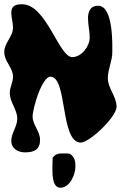

<svg xmlns="http://www.w3.org/2000/svg" viewBox="-47 -634 567 901"><path d="M6 27C6 64 38 81 70 81C114 81 141 68 141 22C141 -18 106 -48 106 -87C106 -124 149 -274 190 -274C270 -274 235 35 332 35C373 35 500 -85 500 -133C500 -182 459 -219 459 -267C459 -309 480 -347 480 -389C480 -419 486 -607 414 -607C376 -607 366 -579 366 -548C366 -517 374 -488 374 -458C374 -417 336 -366 292 -366C229 -366 171 -614 57 -614C28 -614 6 -608 6 -575C6 -551 14 -529 14 -504C14 -462 -27 -433 -27 -390C-27 -345 14 -317 14 -274C14 -247 -1 -225 -1 -198C-1 -153 34 -121 34 -77C34 -40 6 -10 6 27ZM199 147C199 171 195 247 236 247C281 247 307 185 307 147C307 121 303 102 280 87C276 86 257 86 253 86C229 86 215 86 200 107C200 113 199 141 199 147Z"/></svg>

Font: Charger
Style: Overspray
Weight: 400
Designer: Jasper
Foundry: Cannot Into Space Fonts
Version: Version 0.980